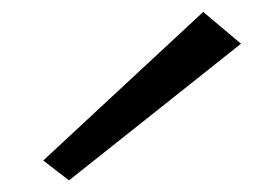

<svg xmlns="http://www.w3.org/2000/svg" viewBox="-20 -760 424 322"><path d="M384.2 -686.7 320.8 -740 52.5 -490.8 95.8 -457.5Z"/></svg>

Font: Boon Medium
Style: Italic
Weight: 500
Italic angle: -9°
Designer: Sungsit Sawaiwan
Foundry: FontUni
Version: Version 3.0